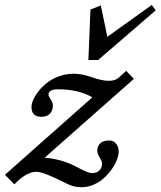

<svg xmlns="http://www.w3.org/2000/svg" viewBox="-71 -743 656 784"><path d="M290 -498 298.3 -704.1 340.8 -720.7 367.2 -592.8 548.8 -722.7 564.9 -700.7 329.6 -498ZM413.6 -124.5Q413.6 -110.4 406.7 -91.6Q399.9 -72.8 386 -53Q372.1 -33.2 354.2 -16.6Q336.4 0 312 10.7Q287.6 21.5 261.7 21.5Q230.5 21.5 204.6 8.3Q107.4 -41.5 78.1 -41.5Q35.6 -41.5 -12.2 9.8L-50.8 -29.3L306.2 -345.7Q248.5 -378.4 166.5 -378.4Q127 -378.4 127 -356Q127 -351.1 136 -337.2Q145 -323.2 145 -313Q145 -292.5 133.3 -279.3Q121.6 -266.1 97.7 -266.1Q57.6 -266.1 57.6 -306.2Q57.6 -318.4 64.7 -335.2Q71.8 -352.1 86.4 -370.6Q101.1 -389.2 121.1 -405Q141.1 -420.9 169.9 -431.4Q198.7 -441.9 230.5 -441.9Q264.2 -441.9 305.7 -427.2Q344.7 -413.1 373.5 -413.1Q400.4 -413.1 413.6 -425.8L444.3 -453.6L475.6 -420.9L111.3 -99.1Q182.6 -93.3 242.7 -61Q288.1 -36.1 304.2 -36.1Q324.2 -36.1 335 -46.9Q345.7 -57.6 345.7 -77.6Q345.7 -83.5 335.9 -99.9Q326.2 -116.2 326.2 -128.4Q326.2 -144.5 337.6 -157Q349.1 -169.4 375.5 -169.4Q392.1 -169.4 402.8 -156.5Q413.6 -143.6 413.6 -124.5Z"/></svg>

Font: Elstob SemiBold
Style: Italic
Weight: 600
Italic angle: -20°
Designer: Peter S. Baker
Version: Version 1.015